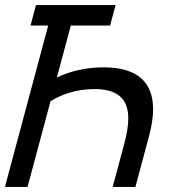

<svg xmlns="http://www.w3.org/2000/svg" viewBox="-46 -740 723 760"><path d="M363.9 -473.5C294.4 -473.5 229.3 -458 179.1 -433L234.3 -639H389.8L411.5 -720H96.5L74.8 -639H144.8L-26.5 0H63L153.9 -339C193.2 -364.5 255.4 -387.5 327.4 -387.5C427.5 -387.5 461.8 -341.2 461.8 -271C461.8 -241.7 455.8 -208.1 446.1 -172L400 0H490L544 -201.5C554.3 -239.9 560 -275.7 560 -307.8C560 -408.5 504.6 -473.5 363.9 -473.5Z"/></svg>

Font: Manrope
Style: MediumItalic
Weight: 500
Italic angle: -15°
Designer: Mikhail Sharanda
Foundry: Mikhail Sharanda
Version: Version 4.502;hotconv 1.0.109;makeotfexe 2.5.65596